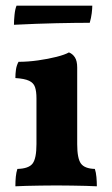

<svg xmlns="http://www.w3.org/2000/svg" viewBox="-20 -651 393 674"><path d="M34 3Q34 -15 35.5 -30.5Q37 -46 41 -58Q81 -59 94.5 -77Q108 -95 108 -145V-306Q108 -330 103 -345Q98 -360 82 -367.5Q66 -375 34 -377Q34 -392 36 -406.5Q38 -421 45 -434Q78 -434 113.5 -439Q149 -444 178.5 -451.5Q208 -459 222 -467Q235 -462 243 -449.5Q251 -437 251 -414V-145Q251 -95 264 -77Q277 -59 313 -58Q317 -46 318.5 -29.5Q320 -13 320 3Q305 2 282 1.5Q259 1 232 0.5Q205 0 178 0Q151 0 123 0.5Q95 1 72 1.5Q49 2 34 3ZM29 -564Q29 -579 31 -599Q33 -619 38 -631H304Q304 -621 302 -604.5Q300 -588 295 -571Q247 -571 178 -569.5Q109 -568 29 -564Z"/></svg>

Font: Vollkorn
Style: Bold
Weight: 700
Designer: Friedrich Althausen
Foundry: Friedrich Althausen
Version: Version 5.000